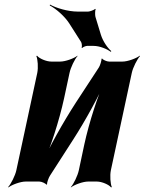

<svg xmlns="http://www.w3.org/2000/svg" viewBox="-20 -799 636 845"><path d="M415 -502 313 -346C258 -261 193 -146 164 -75L168 -74C201 -145 241 -269 262 -366L286 -478C291 -502 309 -539 321 -552V-554C306 -542 268 -528 245 -528H206C183 -528 152 -542 143 -554L140 -552C146 -539 149 -502 144 -478L52 -50C47 -26 28 11 16 24L17 26C32 14 70 0 93 0H153C163 0 181 8 184 14L187 12C186 6 194 -17 200 -26L301 -183C356 -268 419 -383 448 -453L445 -454C412 -384 372 -260 351 -163L327 -50C322 -26 304 11 292 24V26C307 14 345 0 368 0H406C429 0 460 14 469 26L472 24C466 11 463 -26 468 -50L560 -478C565 -502 584 -539 596 -552L595 -554C580 -542 542 -528 519 -528H460C450 -528 432 -536 429 -542L427 -540C427 -533 421 -511 415 -502ZM424 -646 400 -725C398 -732 398 -753 401 -759L399 -760C394 -755 375 -748 368 -748H322C279 -748 226 -764 200 -779L199 -775C226 -761 267 -726 288 -691L337 -614C340 -609 342 -594 339 -589L342 -588C345 -592 358 -597 363 -597H392C419 -597 452 -583 467 -571L470 -574C454 -587 433 -617 424 -646Z"/></svg>

Font: Asimov
Style: EdgeExtremeIt
Weight: 500
Designer: Google
Version: Version 2.000980: 2014